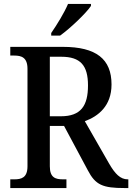

<svg xmlns="http://www.w3.org/2000/svg" viewBox="-20 -951 669 971"><path d="M239 -784V-771H284C337 -809 417 -886 440 -921V-931H324C305 -886 268 -826 239 -784ZM32 0H316V-44H299C261 -44 232 -52 232 -110V-314H304L424 -90C463 -15 500 0 610 0H629V-44H626C589 -44 562 -71 531 -125L409 -338C477 -363 544 -415 544 -524C544 -652 467 -714 298 -714H32V-670H52C88 -670 119 -661 119 -603V-110C119 -52 88 -44 52 -44H32ZM288 -363H232V-664H290C387 -664 425 -620 425 -519C425 -416 389 -363 288 -363Z"/></svg>

Font: Noto Serif Tamil SemiCondensed Medium
Style: Regular
Weight: 500
Width: 4
Designer: Indian Type Foundry, Tom Grace, and the Monotype Design Team
Foundry: Monotype Imaging Inc.
Version: Version 2.004